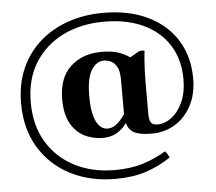

<svg xmlns="http://www.w3.org/2000/svg" viewBox="-54 -643 998 888"><g transform="rotate(-5 445.5 -199.0)"><path d="M633 -8 662 -48Q697 -48 728.5 -72Q760 -96 780 -140.5Q800 -185 800 -246Q800 -336 759 -402.5Q718 -469 641 -506Q564 -543 456 -543Q350 -543 266.5 -502Q183 -461 135 -384.5Q87 -308 87 -200Q87 -93 134 -15.5Q181 62 262.5 103.5Q344 145 447 145Q520 145 576 128Q632 111 686 79Q692 86 696.5 93.5Q701 101 705 109Q650 146 589 166Q528 186 447 186Q331 186 239.5 139.5Q148 93 95 6Q42 -81 42 -200Q42 -289 73 -360Q104 -431 160 -481Q216 -531 291.5 -557.5Q367 -584 456 -584Q576 -584 663.5 -541.5Q751 -499 798 -423Q845 -347 845 -246Q845 -173 816.5 -119.5Q788 -66 740 -37Q692 -8 633 -8ZM662 -48 633 -8Q576 -8 550 -22.5Q524 -37 517 -68Q499 -41 471.5 -24.5Q444 -8 405 -8Q358 -8 318.5 -28.5Q279 -49 256 -92Q233 -135 233 -201Q233 -302 289 -353.5Q345 -405 433 -405Q479 -405 509.5 -395Q540 -385 564 -368L607 -393Q620 -396 632 -393Q630 -377 628 -351Q626 -325 625 -295.5Q624 -266 624 -239V-99Q624 -71 632.5 -59.5Q641 -48 662 -48ZM432 -49Q452 -49 471.5 -63.5Q491 -78 512 -109V-268Q512 -311 499 -331.5Q486 -352 469.5 -358Q453 -364 441 -364Q406 -364 382.5 -326.5Q359 -289 359 -203Q359 -130 378 -89.5Q397 -49 432 -49Z"/></g></svg>

Font: Poltawski Nowy
Style: Bold
Weight: 700
Designer: Adam Pótawski, Mateusz Machalski, Borys Kosmynka, Ania Wieluska
Foundry: Capitalics.wtf
Version: Version 1.001;gftools[0.9.25]